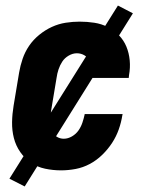

<svg xmlns="http://www.w3.org/2000/svg" viewBox="-20 -606 540 692"><path d="M200 8Q171 8 142.5 2Q114 -4 91.5 -19.5Q69 -35 53 -58Q37 -81 30 -108.5Q23 -136 23.5 -165.5Q24 -195 29 -225L49 -345Q53 -369 61.5 -394Q70 -419 85 -441Q100 -463 121.5 -480.5Q143 -498 167 -509Q191 -520 216.5 -524Q242 -528 267 -528Q294 -528 320 -524Q346 -520 368.5 -508.5Q391 -497 408.5 -479Q426 -461 435.5 -438Q445 -415 447.5 -388.5Q450 -362 445 -335L444 -325H307V-329Q310 -344 309.5 -359Q309 -374 303 -386.5Q297 -399 284.5 -406.5Q272 -414 257 -414Q242 -414 227.5 -405.5Q213 -397 204.5 -384Q196 -371 191 -356Q186 -341 184 -326L164 -206Q162 -195 161 -184Q160 -173 161 -162Q162 -151 164.5 -141Q167 -131 173.5 -123Q180 -115 189.5 -110.5Q199 -106 210 -106Q225 -106 239.5 -114.5Q254 -123 263 -136Q272 -149 277 -164Q282 -179 285 -193V-195H422L421 -191Q417 -165 408 -139.5Q399 -114 384 -91Q369 -68 348.5 -48Q328 -28 303.5 -15Q279 -2 252.5 3Q226 8 200 8ZM69 66 14 38 405 -586 459 -558Z"/></svg>

Font: Iosevka Term Curly Hv Obl
Style: Regular
Weight: 900
Italic angle: -9°
Designer: Belleve Invis
Foundry: Belleve Invis
Version: Version 32.3.0